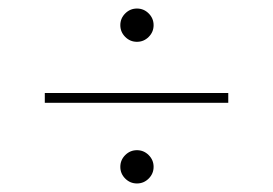

<svg xmlns="http://www.w3.org/2000/svg" viewBox="-20 -575 640 450"><path d="M301 -477Q285 -477 273.5 -488.5Q262 -500 262 -516Q262 -532 273.5 -543.5Q285 -555 301 -555Q317 -555 328.5 -543.5Q340 -532 340 -516Q340 -500 328.5 -488.5Q317 -477 301 -477ZM301 -145Q285 -145 273.5 -156.5Q262 -168 262 -184Q262 -200 273.5 -211.5Q285 -223 301 -223Q317 -223 328.5 -211.5Q340 -200 340 -184Q340 -168 328.5 -156.5Q317 -145 301 -145ZM85 -334V-357H515V-334Z"/></svg>

Font: MuseoModerno Thin
Style: Regular
Weight: 100
Designer: Pablo Cosgaya, Héctor Gatti, Marcela Romero, and the Authors of The MuseoModerno Project.
Foundry: Omnibus-Type Team
Version: Version 1.003